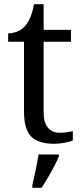

<svg xmlns="http://www.w3.org/2000/svg" viewBox="-20 -679 392 920"><path d="M240 10Q164 10 129.5 -24.5Q95 -59 95 -145V-479H19V-519Q37 -519 59 -526.5Q81 -534 97 -551Q114 -569 125 -595Q136 -621 143 -659H189V-536H320V-479H189V-142Q189 -91 210 -67Q231 -43 265 -43Q283 -43 298 -45Q313 -47 329 -50V-6Q316 0 290 5Q264 10 240 10ZM135 208Q143 175 151 136Q159 97 165 61H262V71Q253 92 239 119Q225 146 209 173Q193 200 179 221H135Z"/></svg>

Font: Noto Serif Ahom
Style: Regular
Weight: 400
Designer: Monotype Design Team
Foundry: Monotype Imaging Inc.
Version: Version 2.007; ttfautohint (v1.8.4.7-5d5b)